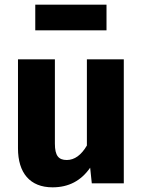

<svg xmlns="http://www.w3.org/2000/svg" viewBox="-20 -785 612 822"><path d="M436 -765H131V-655H436ZM510 -531H352V-162C328 -121 299 -100 266 -100C231 -100 215 -118 215 -170V-531H57V-150C57 -45 108 17 205 17C274 17 327 -11 366 -67L373 0H510Z"/></svg>

Font: Fira Sans
Style: Bold
Weight: 700
Designer: Carrois Corporate & Edenspiekermann AG
Foundry: Carrois Corporate GbR & Edenspiekermann AG
Version: Version 4.203